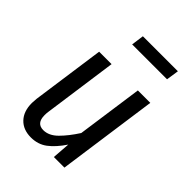

<svg xmlns="http://www.w3.org/2000/svg" viewBox="-216 -836 950 950"><g transform="rotate(45 259.0 -361.0)"><path d="M59 -112Q59 -121 61 -143L115 -527H202L148 -141Q146 -131 146 -114Q146 -57 194 -57Q233 -57 268 -92Q303 -127 337 -180L386 -527H473L399 0H325L332 -94Q297 -42 261 -15Q225 12 176 12Q122 12 90.5 -21Q59 -54 59 -112ZM205 -668 214 -734H459L449 -668Z"/></g></svg>

Font: Fira Sans Condensed
Style: Italic
Weight: 400
Width: 3
Italic angle: -8°
Designer: bBox Type GmbH & Carrois Corporate GbR & Edenspiekermann AG
Foundry: bBox Type GmbH & Carrois Corporate GbR & Edenspiekermann AG
Version: Version 4.301